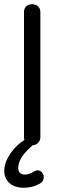

<svg xmlns="http://www.w3.org/2000/svg" viewBox="-25 -668 298 904"><path d="M87 216C114 216 139 210 162 197C175 190 181 179 181 166C181 150 169 134 152 134C147 134 141 136 136 139C120 149 106 154 93 154C72 154 61 144 61 123C61 102 70 79 89 56C100 42 114 29 129 16C139 15 147 12 154 5C158 0 161 -4 163 -9C163 -9 163 -9 163 -10C164 -13 165 -17 165 -21V-611C165 -635 148 -648 125 -648C104 -648 88 -635 88 -611V-21C88 -16 89 -12 90 -9C66 6 46 25 29 48C6 79 -5 109 -5 138C-5 178 24 216 87 216Z"/></svg>

Font: Dongle Light
Style: Regular
Weight: 300
Designer: Yanghee Ryu
Foundry: Yanghee Ryu
Version: Version 2.000